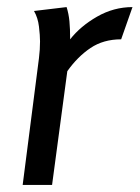

<svg xmlns="http://www.w3.org/2000/svg" viewBox="-20 -522 394 542"><path d="M168 -502Q174 -483 176 -462Q178 -441 178 -411Q207 -448 254 -475Q301 -502 354 -502L322 -411Q272 -411 235.5 -386.5Q199 -362 170 -321L127 0H44L90 -358Q93 -382 93 -405Q93 -422 90 -447Q87 -472 76 -491Z"/></svg>

Font: Rosario Light
Style: Italic
Weight: 300
Italic angle: -8.05°
Designer: Hector Gatti
Foundry: Omnibus Type
Version: Version 1.101; ttfautohint (v1.8.1.43-b0c9)